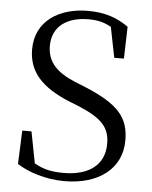

<svg xmlns="http://www.w3.org/2000/svg" viewBox="-54 -790 675 851"><g transform="rotate(5 283.5 -364.5)"><path d="M264 16C417 16 518 -62 518 -187C518 -289 471 -345 319 -408L274 -426C195 -459 148 -501 148 -576C148 -664 215 -708 309 -708C349 -708 379 -701 410 -683L437 -548H480L484 -690C435 -725 380 -745 304 -745C175 -745 71 -680 71 -554C71 -452 133 -389 252 -339L295 -322C404 -277 439 -238 439 -165C439 -69 367 -20 258 -20C206 -20 169 -27 127 -51L100 -191H59L53 -42C102 -10 181 16 264 16Z"/></g></svg>

Font: Harano Aji Mincho CN
Style: Regular
Weight: 400
Foundry: Masamichi Hosoda
Version: HaranoAjiMinchoCN-Regular version 20230610;ttx 4.39.4